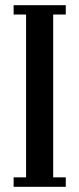

<svg xmlns="http://www.w3.org/2000/svg" viewBox="-20 -720 306 740"><path d="M32.5 0V-36.5H80.5V-664H32.5V-700H233.5V-664H185V-36.5H233.5V0Z"/></svg>

Font: Imbue Thin 10pt SemiBold
Style: Regular
Weight: 600
Version: Version 1.102